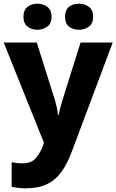

<svg xmlns="http://www.w3.org/2000/svg" viewBox="-21 -779 630 1039"><path d="M-1 -549H178L277 -235Q282 -218 286.5 -197Q291 -176 293 -157H297Q300 -177 305.5 -197.5Q311 -218 316 -234L415 -549H589L367 43Q343 107 311.5 151Q280 195 233.5 217.5Q187 240 119 240Q93 240 74.5 237.5Q56 235 42 232V99Q52 101 68 103Q84 105 101 105Q148 105 171.5 78Q195 51 210 13L217 -6ZM106 -688Q106 -725 128 -742Q150 -759 182 -759Q212 -759 235 -742Q258 -725 258 -688Q258 -652 235 -635Q212 -618 182 -618Q150 -618 128 -635Q106 -652 106 -688ZM331 -688Q331 -725 352.5 -742Q374 -759 407 -759Q437 -759 460 -742Q483 -725 483 -688Q483 -652 460 -635Q437 -618 407 -618Q374 -618 352.5 -635Q331 -652 331 -688Z"/></svg>

Font: Noto Sans Meetei Mayek ExtraBold
Style: Regular
Weight: 800
Designer: Monotype Design Team and Neelakash Kshetrimayum
Foundry: Monotype Imaging Inc.
Version: Version 2.002; ttfautohint (v1.8.4.7-5d5b)